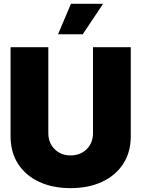

<svg xmlns="http://www.w3.org/2000/svg" viewBox="-20 -974 738 1003"><path d="M465.8 -727.5H663.1V-261.7Q663.1 -178.7 623.5 -117.9Q584 -57.1 513.2 -24.2Q442.4 8.8 348.6 8.8Q254.9 8.8 184.3 -24.2Q113.8 -57.1 74.5 -117.9Q35.2 -178.7 35.2 -261.7V-727.5H232.4V-278.3Q232.4 -227.5 265.4 -194.8Q298.3 -162.1 348.6 -162.1Q399.9 -162.1 432.9 -194.8Q465.8 -227.5 465.8 -278.3ZM283.2 -794.9 350.6 -954.1H518.6L412.1 -794.9Z"/></svg>

Font: Inter Tight Black
Style: Regular
Weight: 900
Designer: Rasmus Andersson
Foundry: rsms
Version: Version 3.004; ttfautohint (v1.8.4.7-5d5b)